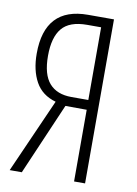

<svg xmlns="http://www.w3.org/2000/svg" viewBox="-82 -768 586 823"><g transform="rotate(10 211.0 -357.0)"><path d="M206.1 -312.5 71.3 0H18.6L161.6 -322.8Q101.1 -339.8 73.5 -389.6Q45.9 -439.5 45.9 -512.2Q45.9 -713.9 233.9 -713.9H346.7V0H298.8V-312ZM298.3 -670.9H237.3Q161.1 -670.9 128.2 -631.3Q95.2 -591.8 95.2 -511.2Q95.2 -429.7 128.4 -392.1Q161.6 -354.5 224.6 -354.5H298.3Z"/></g></svg>

Font: Open Sans Condensed Light
Style: Regular
Weight: 300
Width: 3
Designer: Monotype Design Team
Foundry: Monotype Imaging Inc.
Version: Version 3.003; ttfautohint (v1.8.4)